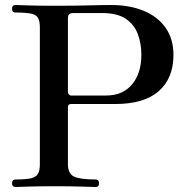

<svg xmlns="http://www.w3.org/2000/svg" viewBox="-20 -746 738 766"><path d="M43 0Q28 0 28 -15Q28 -30 43 -30Q82 -30 102.5 -34.5Q123 -39 131 -52Q139 -65 139 -91V-637Q139 -661 132 -674Q125 -687 104.5 -691.5Q84 -696 42 -696Q28 -696 28 -711Q28 -726 42 -726Q50 -726 89 -724.5Q128 -723 195 -723Q278 -723 333 -724.5Q388 -726 424 -726Q497 -726 553 -703Q609 -680 640.5 -635.5Q672 -591 672 -527Q672 -434 613.5 -382.5Q555 -331 439 -331H263Q251 -331 251 -318V-91Q251 -53 275.5 -41.5Q300 -30 361 -30Q375 -30 375 -15Q375 0 361 0Q351 0 308 -1.5Q265 -3 195 -3Q128 -3 90.5 -1.5Q53 0 43 0ZM263 -365H404Q470 -365 507 -409.5Q544 -454 544 -527Q544 -573 529.5 -611Q515 -649 481 -671.5Q447 -694 387 -694H272Q263 -694 257 -690Q251 -686 251 -673V-378Q251 -374 254.5 -369.5Q258 -365 263 -365Z"/></svg>

Font: Zen Old Mincho
Style: Bold
Weight: 700
Designer: Yoshimichi Ohira
Foundry: Positype
Version: Version 1.500